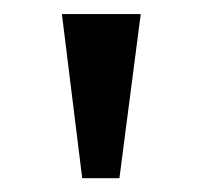

<svg xmlns="http://www.w3.org/2000/svg" viewBox="-20 -743 288 273"><path d="M180.1 -723 149.8 -489.6H96.9L68 -723Z"/></svg>

Font: Public Sans Thin
Style: Regular
Weight: 100
Designer: The Public Sans project authors (U.S. Web Design System). Libre Franklin designed by Pablo Impallari and Rodrigo Fuenzal
Version: Version 1.008